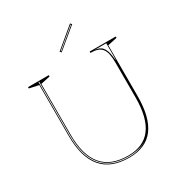

<svg xmlns="http://www.w3.org/2000/svg" viewBox="-214 -1078 1167 1242"><g transform="rotate(-30 370.0 -457.0)"><path d="M391 15Q255 15 187.5 -64.5Q120 -144 120 -304V-683L50 -698V-708H205V-698L135 -683V-304Q135 -151 198.5 -75.5Q262 0 391 0Q506 0 562.5 -75.5Q619 -151 619 -304V-562Q619 -600 613.5 -626Q608 -652 595.5 -668Q583 -684 562 -691Q541 -698 510 -698V-708H705V-698L635 -683V-304Q635 -144 574.5 -64.5Q514 15 391 15ZM391 10Q435 10 470 -1Q505 -12 533 -32Q505 -13 469.5 -4Q434 5 391 5Q304 5 246 -29Q188 -63 159 -132Q130 -201 130 -304V-703H125V-304Q125 -147 191.5 -68.5Q258 10 391 10ZM536 -701Q557 -701 572.5 -695Q588 -689 598.5 -677Q609 -665 615.5 -646.5Q622 -628 625 -602L628 -579H630V-701ZM351 -794 341 -804 491 -929 501 -918ZM349 -804 352 -801 493 -918 490 -921Z"/></g></svg>

Font: Kalnia Glaze Thin
Style: Regular
Weight: 100
Version: Version 1.110